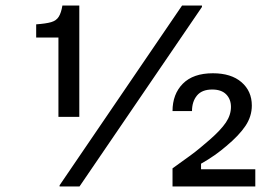

<svg xmlns="http://www.w3.org/2000/svg" viewBox="-20 -670 990 690"><path d="M190 -250V-535H110V-582.5Q145 -585 163.8 -590.4Q182.5 -595.8 191.2 -610Q200 -624.2 204.2 -650H265V-250ZM194.2 0V-4.2L634.2 -650H705.8V-645L265.8 0ZM600 0V-65Q637.5 -91.7 660.8 -108.8Q684.2 -125.8 700.4 -139.6Q716.7 -153.3 734.2 -168.3Q773.3 -202.5 791.7 -229.6Q810 -256.7 810 -285.8Q810 -313.3 792.9 -330.8Q775.8 -348.3 742.5 -348.3Q705.8 -348.3 687.9 -326.7Q670 -305 670 -270.8H600Q600 -331.7 637.1 -369.2Q674.2 -406.7 745 -406.7Q810.8 -406.7 847.9 -374.6Q885 -342.5 885 -290.8Q885 -251.7 862.1 -217.5Q839.2 -183.3 793.3 -145Q775 -129.2 752.1 -112.9Q729.2 -96.7 702.5 -81.7V-61.7H897.5V0Z"/></svg>

Font: Familjen Grotesk GF
Style: Regular
Weight: 400
Designer: Anders Wikstroem, Jonas Baeckman, Matilda Gysing, Kristian Moeller
Foundry: Familjen STHLM AB
Version: Version 2.000; Beta; Release 4; Build 6